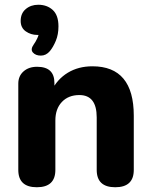

<svg xmlns="http://www.w3.org/2000/svg" viewBox="-20 -782 637 808"><path d="M190 -567Q174 -548 152 -548Q130 -548 118.5 -561Q107 -574 122 -595Q130 -606 137 -621Q144 -636 144 -647L177 -635H137Q110 -635 88.5 -650Q67 -665 67 -694Q67 -726 88.5 -744Q110 -762 141 -762Q178 -762 202 -740Q226 -718 226 -671Q226 -637 215 -610.5Q204 -584 190 -567ZM135 6Q57 6 57 -67V-430Q57 -462 79 -481.5Q101 -501 136 -501Q209 -501 209 -433V-397L196 -399Q221 -449 265.5 -476Q310 -503 369 -503Q543 -503 543 -295V-67Q543 6 465 6Q387 6 387 -67V-288Q387 -382 314 -382Q268 -382 240.5 -353Q213 -324 213 -275V-67Q213 6 135 6Z"/></svg>

Font: Nunito VF Beta Light
Style: Regular
Weight: 300
Designer: Vernon Adams
Foundry: newtypography
Version: Version 3.001